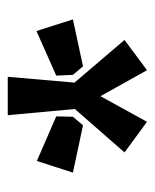

<svg xmlns="http://www.w3.org/2000/svg" viewBox="28 -760 399 495"><g transform="rotate(-90 227.5 -512.5)"><path d="M277 -692 262 -520 372 -391 294 -333 227 -453 161 -333 82 -391 194 -519 178 -692ZM60 -617 175 -567 174 -524 152 -498 30 -524ZM395 -618 425 -524 304 -498 282 -524 280 -567Z"/></g></svg>

Font: Exo 2 ExtraBold
Style: Regular
Weight: 800
Designer: Natanael Gama
Foundry: Natanael Gama
Version: Version 2.010